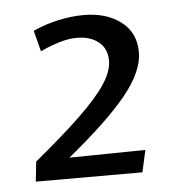

<svg xmlns="http://www.w3.org/2000/svg" viewBox="-37 -731 402 445"><g transform="rotate(-5 163.5 -508.5)"><path d="M29.1 -321 34.1 -367.3Q101.1 -422.5 142.2 -462.1Q183.3 -501.6 202.7 -530.9Q222.2 -560.2 222.7 -585.1Q222.7 -613.7 203.2 -629.3Q183.8 -644.8 153.1 -644.8Q133.4 -644.8 110.8 -637.9Q88.2 -630.9 67.4 -620.9L54.8 -669.7Q84.8 -683.2 115.3 -689.6Q145.7 -696 172.9 -696Q225.8 -696 259.5 -670.4Q293.3 -644.7 293.3 -599.2Q293.3 -554.8 249.4 -500.6Q205.5 -446.4 111.6 -369.6L288.5 -372.1L277.2 -321Z"/></g></svg>

Font: Ancizar Sans Thin
Style: Italic
Weight: 100
Italic angle: -4°
Designer: Cesar Puertas, Viviana Monsalve, Julian Moncada, Julian Prieto, Jose Castro, Mariel Hernandez, Felipe Aragon, Sara Alarc
Version: Version 8.100